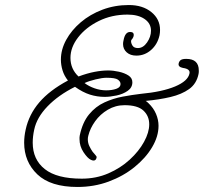

<svg xmlns="http://www.w3.org/2000/svg" viewBox="-20 -737 810 763"><path d="M288 6Q181 6 128.5 -44Q76 -94 76 -170Q76 -195 82 -222Q95 -282 136 -330Q177 -378 250 -417Q235 -436 228.5 -457.5Q222 -479 222 -500Q222 -540 243 -578.5Q264 -617 301 -648.5Q338 -680 387 -698.5Q436 -717 492 -717Q547 -717 581.5 -689Q616 -661 616 -618Q616 -613 615.5 -607.5Q615 -602 614 -597Q606 -561 580.5 -538.5Q555 -516 522 -516Q498 -516 483.5 -529Q469 -542 469 -562Q469 -566 469.5 -569.5Q470 -573 471 -577Q477 -610 497 -610Q514 -610 511 -594Q511 -591 506 -583Q501 -578 501 -575Q500 -567 506 -556.5Q512 -546 528 -546Q549 -546 564.5 -568.5Q580 -591 580 -615Q580 -644 554.5 -661.5Q529 -679 487 -679Q424 -679 372.5 -653.5Q321 -628 290.5 -588.5Q260 -549 260 -507Q260 -463 292 -433Q327 -446 356 -451.5Q385 -457 410 -457Q430 -457 452.5 -452Q475 -447 490.5 -437Q506 -427 506 -410Q506 -389 487.5 -376Q469 -363 443 -357.5Q417 -352 396 -352Q366 -352 337.5 -361Q309 -370 278 -392Q212 -359 169 -314.5Q126 -270 116 -222Q110 -195 110 -170Q110 -103 158 -65Q206 -27 305 -27Q362 -27 410.5 -48Q459 -69 495.5 -102.5Q532 -136 552.5 -173.5Q573 -211 573 -243Q573 -276 550 -297.5Q527 -319 475 -319Q439 -319 408.5 -301Q378 -283 358 -255Q338 -227 331 -198Q330 -194 329.5 -191Q329 -188 329 -184Q329 -169 335 -156.5Q341 -144 348 -134Q355 -126 360 -120Q365 -114 364 -112Q362 -99 352 -99Q347 -99 341 -102Q328 -108 312 -132Q296 -156 296 -184Q296 -188 296 -191.5Q296 -195 297 -199Q308 -251 334 -282.5Q360 -314 395 -330Q430 -346 467.5 -353Q505 -360 539 -364Q625 -372 676 -393.5Q727 -415 733 -445Q737 -463 707 -467Q687 -471 690 -485Q692 -494 698.5 -498.5Q705 -503 720 -503Q770 -503 770 -457Q770 -454 770 -450.5Q770 -447 769 -443Q761 -404 731.5 -383Q702 -362 657.5 -351.5Q613 -341 559 -336Q564 -333 570 -327Q590 -308 600 -284.5Q610 -261 610 -237Q610 -195 584.5 -152Q559 -109 514.5 -73Q470 -37 412 -15.5Q354 6 288 6ZM402 -378Q425 -378 442 -384Q459 -390 459 -403Q459 -413 448.5 -420.5Q438 -428 403 -428Q387 -428 360 -421.5Q333 -415 316 -407Q333 -394 356 -386Q379 -378 402 -378Z"/></svg>

Font: Send Flowers
Style: Regular
Weight: 400
Designer: Robert E. Leuschke
Foundry: Robert E. Leuschke
Version: Version 1.010; ttfautohint (v1.8.4.7-5d5b)